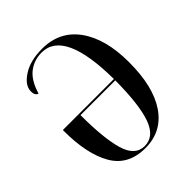

<svg xmlns="http://www.w3.org/2000/svg" viewBox="-204 -850 984 984"><g transform="rotate(-45 288.5 -357.5)"><path d="M279 10Q398 10 464.5 -86.5Q531 -183 531 -361Q531 -530 461 -627.5Q391 -725 264 -725Q178 -725 123.5 -689.5Q69 -654 69 -610Q69 -581 89 -575Q111 -649 152.5 -681Q194 -713 249 -713Q412 -713 415 -355H45V-348Q45 -181 100 -85.5Q155 10 279 10ZM284 0Q215 0 189 -88Q163 -176 163 -345H415Q414 -168 383.5 -84Q353 0 284 0Z"/></g></svg>

Font: Noto Serif Display Condensed Semi
Style: Regular
Weight: 600
Width: 3
Designer: Monotype Design Team
Foundry: Monotype Imaging Inc.
Version: Version 1.900